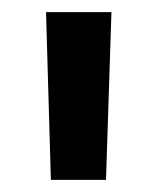

<svg xmlns="http://www.w3.org/2000/svg" viewBox="-20 -720 260 317"><path d="M64 -423 56 -700H164L155 -423Z"/></svg>

Font: Montserrat Thin SemiBold
Style: Regular
Weight: 600
Version: Version 9.000